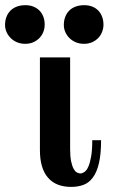

<svg xmlns="http://www.w3.org/2000/svg" viewBox="-88 -713 448 745"><path d="M304.2 -168.9H270Q270 -130.4 265.6 -105.5Q261.2 -80.6 254.6 -65.9Q248 -51.3 239.7 -45.7Q231.4 -40 224.1 -40Q217.8 -40 210.7 -43.7Q203.6 -47.4 197.8 -57.9Q191.9 -68.4 188 -86.9Q184.1 -105.5 184.1 -134.8V-490.2H66.9V-129.9Q66.9 -60.5 97.7 -24.2Q128.4 12.2 188 12.2Q214.4 12.2 235.6 4.4Q256.8 -3.4 272.2 -23.9Q287.6 -44.4 295.9 -79.6Q304.2 -114.7 304.2 -168.9ZM313.5 -617.2Q313.5 -633.8 308.3 -647.7Q303.2 -661.6 293.7 -671.6Q284.2 -681.6 270.3 -687.3Q256.3 -692.9 238.8 -692.9Q219.2 -692.9 204.3 -687Q189.5 -681.2 179.7 -670.9Q169.9 -660.6 164.8 -646.7Q159.7 -632.8 159.7 -616.2Q159.7 -601.6 165.5 -588.4Q171.4 -575.2 181.9 -564.9Q192.4 -554.7 206.5 -548.8Q220.7 -543 237.8 -543Q255.9 -543 269.8 -549.3Q283.7 -555.7 293.5 -565.9Q303.2 -576.2 308.3 -589.6Q313.5 -603 313.5 -617.2ZM85.4 -617.2Q85.4 -633.8 80.3 -647.7Q75.2 -661.6 65.4 -671.6Q55.7 -681.6 41.7 -687.3Q27.8 -692.9 10.7 -692.9Q-8.8 -692.9 -23.7 -687Q-38.6 -681.2 -48.3 -670.9Q-58.1 -660.6 -63.2 -646.7Q-68.4 -632.8 -68.4 -616.2Q-68.4 -601.6 -62.5 -588.4Q-56.6 -575.2 -46.1 -564.9Q-35.6 -554.7 -21.5 -548.8Q-7.3 -543 9.8 -543Q27.8 -543 41.7 -549.3Q55.7 -555.7 65.4 -565.9Q75.2 -576.2 80.3 -589.6Q85.4 -603 85.4 -617.2Z"/></svg>

Font: Galatia SIL
Style: Bold
Weight: 700
Designer: Development by SIL's NRSI team
Version: Version 2.1